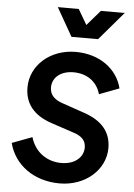

<svg xmlns="http://www.w3.org/2000/svg" viewBox="-65 -1055 779 1115"><g transform="rotate(5 324.5 -497.5)"><path d="M475 -842 616 -1007H477L400 -918L348 -1007H226L320 -842ZM325 12C476 12 590 -91 590 -217C590 -310 537 -374 428 -410L303 -453C251 -470 227 -499 227 -539C227 -598 277 -638 350 -638C429 -638 488 -596 508 -524L624 -568C596 -680 492 -757 353 -757C204 -757 91 -656 91 -527C91 -434 143 -368 248 -333L380 -289C431 -273 453 -247 453 -208C453 -152 404 -107 325 -107C240 -107 170 -157 145 -242L28 -198C60 -72 175 12 325 12Z"/></g></svg>

Font: Plus Jakarta Sans
Style: Bold Italic
Weight: 700
Italic angle: -8°
Designer: Gumpita Rahayu
Foundry: Tokotype
Version: Version 2.071;gftools[0.9.30]